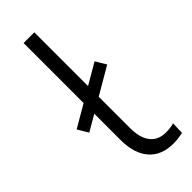

<svg xmlns="http://www.w3.org/2000/svg" viewBox="-251 -735 773 773"><g transform="rotate(-45 135.0 -348.5)"><path d="M221 8Q153 8 116.5 -34Q80 -76 80 -153V-705H141V-160Q141 -122 151.5 -96.5Q162 -71 182 -58Q202 -45 231 -45Q244 -45 255.5 -46.5Q267 -48 277 -51L275 2Q260 5 247 6.5Q234 8 221 8ZM12 -263 -15 -308 230 -451 257 -406Z"/></g></svg>

Font: Nunito Sans 12pt Light
Style: Regular
Weight: 300
Designer: Vernon Adams
Foundry: Vernon Adams
Version: Version 3.101;gftools[0.9.27]